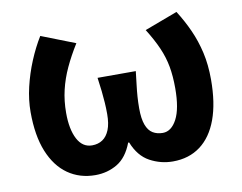

<svg xmlns="http://www.w3.org/2000/svg" viewBox="-68 -665 969 769"><g transform="rotate(-10 416.5 -280.5)"><path d="M261.2 13.8Q197.9 13.8 149.9 -19.7Q101.9 -53.3 75.3 -118.7Q48.8 -184.1 48.8 -279.6Q48.8 -329.2 61 -381Q73.2 -432.9 93.8 -482.5Q114.4 -532.1 139.9 -573.5L277.3 -519.8Q249 -474.4 229.1 -431.5Q209.2 -388.7 198.8 -344.6Q188.4 -300.6 188.4 -251.4Q188.4 -185.1 209.1 -145.4Q229.9 -105.8 268.7 -105.8Q293.5 -105.8 311.5 -117.9Q329.4 -129.9 339.5 -154.9Q349.6 -180 349.6 -219.1Q349.6 -244.6 348 -266.4Q346.4 -288.2 343.9 -312.6Q341.3 -336.9 336.8 -368.4H492.3Q488.7 -336.9 485.8 -312.6Q482.8 -288.2 481.3 -266.4Q479.7 -244.6 479.7 -219.1Q479.7 -176.8 489 -151.8Q498.3 -126.8 515.6 -116.3Q532.8 -105.8 556.2 -105.8Q591.1 -105.8 613.6 -148.2Q636 -190.6 636 -273.8Q636 -322.7 628.9 -361.9Q621.8 -401.1 605 -439.6Q588.2 -478.1 559.9 -523.3L693.8 -573.5Q720.4 -531.7 740.4 -487.4Q760.3 -443.2 771.8 -393.2Q783.2 -343.1 783.2 -283.1Q783.2 -187.8 759 -121.6Q734.8 -55.4 688.4 -20.8Q642 13.8 576.5 13.8Q527.1 13.8 483.2 -10Q439.3 -33.8 416.4 -91.5H412.4Q390.5 -33.8 350.5 -10Q310.4 13.8 261.2 13.8Z"/></g></svg>

Font: Noto Sans KR Thin
Style: Regular
Weight: 100
Designer: Ryoko NISHIZUKA 西塚涼子 (kana, bopomofo & ideographs); Paul D. Hunt (Latin, Greek & Cyrillic); Sandoll Communications 산돌커뮤니
Foundry: Adobe
Version: Version 2.004-H2;hotconv 1.0.118;makeotfexe 2.5.65603